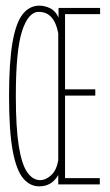

<svg xmlns="http://www.w3.org/2000/svg" viewBox="-20 -652 390 679"><path d="M119 7Q85 7 61 -22.5Q37 -52 24.5 -121.5Q12 -191 12 -312Q12 -430 24 -500.5Q36 -571 60 -601.5Q84 -632 119 -632Q138 -632 157 -623Q176 -614 187 -590V-624H334V-602H210V-336H317V-314H210V-22H333V0H186V-33Q163 7 119 7ZM122 -15Q142 -15 161 -32.5Q180 -50 186 -85V-534Q172 -610 117 -610Q80 -610 58 -542Q36 -474 36 -313Q36 -200 46.5 -135Q57 -70 76.5 -42.5Q96 -15 122 -15Z"/></svg>

Font: Inconsolata ExtraCondensed ExtraLight
Style: Regular
Weight: 200
Width: 2
Monospace: yes
Designer: Raph Levien, Cyreal, Brenton Simpson
Foundry: Raph Levien, Cyreal, Google
Version: Version 3.001; ttfautohint (v1.8.2.53-6de2)